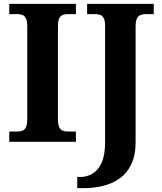

<svg xmlns="http://www.w3.org/2000/svg" viewBox="-20 -734 838 994"><path d="M28 0V-53H70Q85 -53 96.5 -57.5Q108 -62 114.5 -76Q121 -90 121 -118V-596Q121 -625 114.5 -638.5Q108 -652 96.5 -656.5Q85 -661 70 -661H28V-714H373V-661H331Q317 -661 305 -656.5Q293 -652 286.5 -638.5Q280 -625 280 -596V-118Q280 -90 286.5 -76Q293 -62 305 -57.5Q317 -53 331 -53H373V0ZM380 240V182H398Q430 182 459 165Q488 148 506 109Q524 70 524 3V-600Q524 -627 517 -640Q510 -653 498.5 -657Q487 -661 473 -661H431V-714H776V-661H734Q720 -661 708 -656.5Q696 -652 689 -638.5Q682 -625 682 -596V2Q682 70 660 116Q638 162 600.5 189Q563 216 515 228Q467 240 416 240Z"/></svg>

Font: Noto Serif Kannada
Style: Bold
Weight: 700
Version: Version 2.003